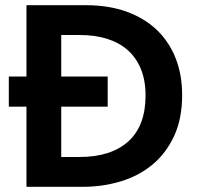

<svg xmlns="http://www.w3.org/2000/svg" viewBox="-20 -720 759 740"><path d="M14 -425H82V-700H310Q399 -700 468 -675Q537 -650 584.5 -604.5Q632 -559 657 -495.5Q682 -432 682 -354Q682 -262 651 -195.5Q620 -129 567.5 -85.5Q515 -42 445.5 -21Q376 0 300 0H82V-309H14ZM287 -115Q408 -115 474.5 -175Q541 -235 541 -352Q541 -410 523 -454Q505 -498 472 -527Q439 -556 392.5 -570.5Q346 -585 290 -585H216V-425H395V-309H216V-115Z"/></svg>

Font: Tilda Sans Bold
Style: Regular
Weight: 700
Designer: ParaType Ltd
Foundry: ParaType Ltd
Version: Version 1.009